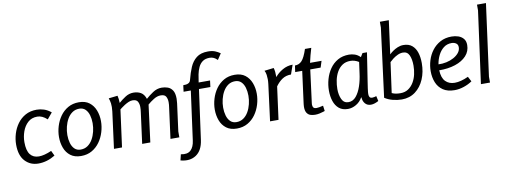

<svg xmlns="http://www.w3.org/2000/svg" viewBox="-74 -1198 4900 1857"><g transform="rotate(-10 2376.0 -269.5)"><path d="M379 -392Q332 -436 283 -436Q227 -436 190.5 -402.5Q154 -369 136 -318Q118 -267 118 -214Q118 -131 148 -92.5Q178 -54 233 -54Q285 -54 358 -86L382 -36Q302 13 217 13Q138 13 86.5 -42Q35 -97 35 -204Q35 -257 51 -310Q67 -363 98.5 -406.5Q130 -450 177.5 -476.5Q225 -503 289 -503Q324 -503 359.5 -491.5Q395 -480 429 -452Z M636 13Q573 13 533 -17.5Q493 -48 474.5 -97.5Q456 -147 456 -204Q456 -257 472 -310Q488 -363 519 -406.5Q550 -450 596 -476.5Q642 -503 703 -503Q766 -503 805.5 -472.5Q845 -442 864 -392.5Q883 -343 883 -286Q883 -233 867 -180Q851 -127 820 -83.5Q789 -40 743 -13.5Q697 13 636 13ZM643 -49Q682 -49 711.5 -69.5Q741 -90 760.5 -124Q780 -158 790 -199Q800 -240 800 -281Q800 -323 789.5 -359.5Q779 -396 756 -418.5Q733 -441 696 -441Q657 -441 627.5 -420.5Q598 -400 578.5 -366Q559 -332 549 -291Q539 -250 539 -209Q539 -167 549.5 -130.5Q560 -94 583 -71.5Q606 -49 643 -49Z M1083 -500Q1086 -491 1089 -468Q1092 -445 1092 -428Q1121 -454 1158.5 -478.5Q1196 -503 1239 -503Q1280 -503 1311 -485.5Q1342 -468 1358 -421Q1389 -449 1429.5 -476Q1470 -503 1516 -503Q1547 -503 1575.5 -493Q1604 -483 1622.5 -455Q1641 -427 1641 -373Q1641 -353 1638 -329L1602 -58V0H1515L1555 -303Q1557 -315 1558 -327.5Q1559 -340 1559 -353Q1559 -384 1546.5 -407.5Q1534 -431 1494 -431Q1460 -431 1425 -409Q1390 -387 1364 -364L1317 0H1237L1277 -303Q1279 -315 1280 -328.5Q1281 -342 1281 -355Q1281 -385 1268.5 -408Q1256 -431 1217 -431Q1198 -431 1177.5 -422Q1157 -413 1138 -401Q1119 -389 1105.5 -378.5Q1092 -368 1088 -365L1039 0H960L1007 -359Q1010 -382 1010 -402Q1010 -443 1002.5 -466.5Q995 -490 995 -490Z M1588 164Q1651 177 1684 146.5Q1717 116 1725 52L1790 -427H1719L1727 -490Q1739 -490 1754 -491.5Q1769 -493 1782.5 -501.5Q1796 -510 1801 -532Q1817 -596 1840 -650Q1863 -704 1905 -737Q1947 -770 2018 -770Q2059 -770 2086.5 -759Q2114 -748 2138 -731L2099 -672Q2066 -707 2024 -707Q1981 -707 1954.5 -688Q1928 -669 1913 -637Q1898 -605 1890.5 -567Q1883 -529 1878 -490H1990L1982 -427H1870L1803 61Q1789 163 1726.5 204.5Q1664 246 1574 222Z M2166 13Q2103 13 2063 -17.5Q2023 -48 2004.5 -97.5Q1986 -147 1986 -204Q1986 -257 2002 -310Q2018 -363 2049 -406.5Q2080 -450 2126 -476.5Q2172 -503 2233 -503Q2296 -503 2335.5 -472.5Q2375 -442 2394 -392.5Q2413 -343 2413 -286Q2413 -233 2397 -180Q2381 -127 2350 -83.5Q2319 -40 2273 -13.5Q2227 13 2166 13ZM2173 -49Q2212 -49 2241.5 -69.5Q2271 -90 2290.5 -124Q2310 -158 2320 -199Q2330 -240 2330 -281Q2330 -323 2319.5 -359.5Q2309 -396 2286 -418.5Q2263 -441 2226 -441Q2187 -441 2157.5 -420.5Q2128 -400 2108.5 -366Q2089 -332 2079 -291Q2069 -250 2069 -209Q2069 -167 2079.5 -130.5Q2090 -94 2113 -71.5Q2136 -49 2173 -49Z M2617 -502Q2623 -483 2625 -462Q2627 -441 2627 -411Q2656 -448 2703 -475Q2750 -502 2803 -502L2771 -411Q2721 -411 2684.5 -386.5Q2648 -362 2619 -321L2576 0H2493L2539 -358Q2542 -382 2542 -405Q2542 -422 2539 -447Q2536 -472 2525 -491Z M3009 -631Q2998 -593 2989 -561Q2980 -529 2972 -490H3085L3065 -427H2963L2922 -110Q2922 -110 2921 -102Q2920 -94 2920 -89Q2920 -70 2928.5 -59.5Q2937 -49 2959 -49Q2980 -49 3024 -60L3031 -7Q3031 -7 3016 -2Q3001 3 2979 8Q2957 13 2935 13Q2911 13 2889.5 6.5Q2868 0 2854 -20.5Q2840 -41 2840 -81Q2840 -89 2841.5 -102.5Q2843 -116 2843 -116L2884 -427H2815L2824 -490Q2865 -490 2892.5 -519.5Q2920 -549 2947 -631Z M3488 -495H3532Q3517 -396 3506.5 -328.5Q3496 -261 3489.5 -218.5Q3483 -176 3479.5 -151.5Q3476 -127 3475 -114.5Q3474 -102 3474 -94Q3474 -76 3481 -65Q3488 -54 3507 -54Q3517 -54 3527.5 -56.5Q3538 -59 3547 -62L3558 -12Q3542 -3 3522 4Q3502 11 3483 11Q3447 11 3426 -13.5Q3405 -38 3404 -74H3400Q3377 -33 3337.5 -10Q3298 13 3257 13Q3203 13 3169.5 -15Q3136 -43 3120.5 -90Q3105 -137 3105 -193Q3105 -249 3120.5 -304Q3136 -359 3167 -404Q3198 -449 3245 -476Q3292 -503 3356 -503Q3384 -503 3412.5 -493.5Q3441 -484 3466 -459ZM3188 -194Q3188 -136 3208 -93.5Q3228 -51 3273 -51Q3317 -51 3348 -88Q3379 -125 3398.5 -183.5Q3418 -242 3426 -307L3441 -416Q3401 -441 3358 -441Q3312 -441 3279.5 -419Q3247 -397 3226.5 -360.5Q3206 -324 3197 -280.5Q3188 -237 3188 -194Z M4036 -300Q4036 -213 4005.5 -142Q3975 -71 3919 -29Q3863 13 3786 13Q3745 13 3700 2Q3655 -9 3619 -33L3706 -707V-764H3794L3750 -436Q3763 -449 3784.5 -464.5Q3806 -480 3833.5 -491.5Q3861 -503 3890 -503Q3943 -503 3975 -476Q4007 -449 4021.5 -403.5Q4036 -358 4036 -300ZM3740 -362 3699 -65Q3721 -55 3741.5 -52Q3762 -49 3783 -49Q3828 -49 3860 -70.5Q3892 -92 3913 -127Q3934 -162 3943.5 -204.5Q3953 -247 3953 -290Q3953 -352 3935 -392Q3917 -432 3874 -432Q3847 -432 3820.5 -419.5Q3794 -407 3773 -390.5Q3752 -374 3740 -362Z M4363 -503Q4398 -503 4429 -492.5Q4460 -482 4479.5 -458.5Q4499 -435 4499 -397Q4499 -335 4458.5 -291Q4418 -247 4348 -224Q4278 -201 4190 -202Q4193 -127 4227.5 -92Q4262 -57 4318 -57Q4377 -57 4452 -92L4478 -43Q4442 -18 4395.5 -2.5Q4349 13 4305 13Q4235 13 4191 -17Q4147 -47 4127 -97Q4107 -147 4107 -207Q4107 -260 4123 -312.5Q4139 -365 4171.5 -408Q4204 -451 4252 -477Q4300 -503 4363 -503ZM4353 -441Q4307 -441 4274 -415Q4241 -389 4220.5 -347.5Q4200 -306 4193 -260Q4232 -258 4271.5 -266.5Q4311 -275 4343.5 -293Q4376 -311 4395.5 -335.5Q4415 -360 4415 -390Q4415 -416 4396.5 -428.5Q4378 -441 4353 -441Z M4748 -764 4653 -58V0H4564L4660 -707V-764Z"/></g></svg>

Font: Rosario Light
Style: Italic
Weight: 300
Italic angle: -8.05°
Designer: Hector Gatti
Foundry: Omnibus Type
Version: Version 1.101; ttfautohint (v1.8.1.43-b0c9)